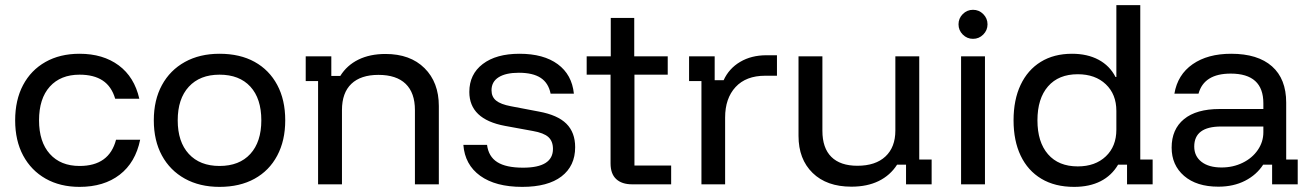

<svg xmlns="http://www.w3.org/2000/svg" viewBox="-20 -720 5130 750"><path d="M290.8 10Q215 10 158.3 -22.1Q101.7 -54.2 70.4 -112.5Q39.2 -170.8 39.2 -250Q39.2 -329.2 70 -387.5Q100.8 -445.8 157.5 -477.9Q214.2 -510 290.8 -510Q382.5 -510 443.8 -464.6Q505 -419.2 524.2 -334.2H430Q415.8 -382.5 381.2 -405.4Q346.7 -428.3 290.8 -428.3Q216.7 -428.3 174.6 -381.7Q132.5 -335 132.5 -250Q132.5 -165.8 174.6 -118.8Q216.7 -71.7 290.8 -71.7Q406.7 -71.7 433.3 -174.2H527.5Q509.2 -85 447.5 -37.5Q385.8 10 290.8 10Z M837.5 10Q760 10 702.1 -22.1Q644.2 -54.2 612.5 -112.5Q580.8 -170.8 580.8 -250Q580.8 -329.2 612.5 -387.5Q644.2 -445.8 702.1 -477.9Q760 -510 837.5 -510Q917.5 -510 974.6 -478.3Q1031.7 -446.7 1062.9 -388.3Q1094.2 -330 1094.2 -250Q1094.2 -170.8 1062.9 -112.1Q1031.7 -53.3 974.2 -21.7Q916.7 10 837.5 10ZM837.5 -71.7Q915 -71.7 957.9 -118.8Q1000.8 -165.8 1000.8 -250Q1000.8 -335 957.9 -381.7Q915 -428.3 837.5 -428.3Q760.8 -428.3 717.5 -381.2Q674.2 -334.2 674.2 -250Q674.2 -165.8 717.5 -118.8Q760.8 -71.7 837.5 -71.7Z M1222.5 0V-403.3H1174.2V-500H1274.2V-423.3H1309.2Q1335 -465 1380 -487.1Q1425 -509.2 1485.8 -509.2Q1582.5 -509.2 1638.3 -453.8Q1694.2 -398.3 1694.2 -305.8V0H1600.8V-290Q1600.8 -357.5 1564.6 -392.5Q1528.3 -427.5 1458.3 -427.5Q1389.2 -427.5 1352.5 -392.5Q1315.8 -357.5 1315.8 -290V0Z M2020 10Q1915.8 10 1855.8 -33.3Q1795.8 -76.7 1790 -154.2H1882.5Q1888.3 -108.3 1922.5 -86.7Q1956.7 -65 2023.3 -65Q2140 -65 2140 -138.3Q2140 -168.3 2122.1 -184.6Q2104.2 -200.8 2061.7 -208.3L1952.5 -228.3Q1813.3 -254.2 1813.3 -360.8Q1813.3 -430 1865.8 -470Q1918.3 -510 2009.2 -510Q2103.3 -510 2158.8 -469.2Q2214.2 -428.3 2221.7 -354.2H2130.8Q2122.5 -395.8 2092.1 -415.8Q2061.7 -435.8 2006.7 -435.8Q1955.8 -435.8 1927.9 -418.3Q1900 -400.8 1900 -367.5Q1900 -341.7 1917.9 -327.1Q1935.8 -312.5 1975.8 -305L2085 -284.2Q2158.3 -270.8 2192.5 -236.7Q2226.7 -202.5 2226.7 -145Q2226.7 -71.7 2173.3 -30.8Q2120 10 2020 10Z M2449.2 0Q2409.2 0 2387.1 -20.4Q2365 -40.8 2365 -81.7V-428.3H2271.7V-500H2365.8V-650H2457.5V-500H2588.3V-428.3H2458.3V-73.3H2601.7V0Z M2720 0V-403.3H2671.7V-500H2771.7V-406.7H2806.7Q2827.5 -452.5 2871.3 -478.3Q2915 -504.2 2974.2 -504.2H3015V-424.2H2969.2Q2894.2 -424.2 2853.3 -380Q2812.5 -335.8 2812.5 -260.8V0Z M3305.8 9.2Q3209.2 9.2 3154.2 -44.6Q3099.2 -98.3 3099.2 -189.2V-500H3192.5V-209.2Q3192.5 -141.7 3227.5 -107.1Q3262.5 -72.5 3329.2 -72.5Q3400 -72.5 3438.8 -108.8Q3477.5 -145 3477.5 -210V-500H3570.8V-96.7H3619.2V0H3519.2V-76.7H3484.2Q3457.5 -35 3412.5 -12.9Q3367.5 9.2 3305.8 9.2Z M3734.2 0V-500H3827.5V0ZM3780.8 -568.3Q3757.5 -568.3 3740.8 -585Q3724.2 -601.7 3724.2 -625Q3724.2 -648.3 3740.8 -665Q3757.5 -681.7 3780.8 -681.7Q3804.2 -681.7 3820.8 -665Q3837.5 -648.3 3837.5 -625Q3837.5 -601.7 3820.8 -585Q3804.2 -568.3 3780.8 -568.3Z M4175.8 10Q4100.8 10 4047.9 -21.7Q3995 -53.3 3967.1 -111.7Q3939.2 -170 3939.2 -250Q3939.2 -330 3966.7 -388.3Q3994.2 -446.7 4045.4 -478.3Q4096.7 -510 4167.5 -510Q4227.5 -510 4271.2 -486.7Q4315 -463.3 4337.5 -419.2H4340.8V-700H4434.2V-96.7H4482.5V0H4382.5V-76.7H4347.5Q4322.5 -34.2 4279.2 -12.1Q4235.8 10 4175.8 10ZM4190 -70Q4258.3 -70 4299.6 -109.2Q4340.8 -148.3 4340.8 -213.3V-286.7Q4340.8 -351.7 4299.6 -390.8Q4258.3 -430 4190 -430Q4115 -430 4073.8 -382.5Q4032.5 -335 4032.5 -250Q4032.5 -165 4073.8 -117.5Q4115 -70 4190 -70Z M4739.2 9.2Q4654.2 9.2 4605.4 -32.9Q4556.7 -75 4556.7 -143.3Q4556.7 -215 4605 -254.6Q4653.3 -294.2 4744.2 -294.2H4915V-316.7Q4915 -432.5 4787.5 -432.5Q4683.3 -432.5 4661.7 -354.2H4567.5Q4580 -428.3 4638.8 -469.2Q4697.5 -510 4789.2 -510Q4893.3 -510 4948.8 -460.8Q5004.2 -411.7 5004.2 -319.2V-96.7H5049.2V0H4949.2V-76.7H4914.2Q4888.3 -36.7 4843.3 -13.8Q4798.3 9.2 4739.2 9.2ZM4751.7 -65.8Q4796.7 -65.8 4834.2 -84.2Q4871.7 -102.5 4893.3 -134.2Q4915 -165.8 4915 -203.3V-225.8H4750Q4645 -225.8 4645 -147.5Q4645 -110 4673.3 -87.9Q4701.7 -65.8 4751.7 -65.8Z"/></svg>

Font: Funnel Display Light
Style: Regular
Weight: 400
Version: Version 1.000